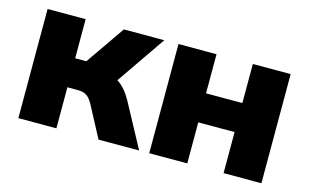

<svg xmlns="http://www.w3.org/2000/svg" viewBox="-69 -686 1389 863"><g transform="rotate(15 625.5 -254.0)"><path d="M60 0V-508H237V-326H289L415 -508H603L446 -280Q466 -267 482.5 -247.5Q499 -228 512 -204L622 0H433L355 -147Q341 -172 325.5 -181.5Q310 -191 287 -191H237V0Z M669 0V-508H846V-326H1015V-508H1191V0H1015V-191H846V0Z"/></g></svg>

Font: Mulish Black
Style: Regular
Weight: 900
Designer: Vernon Adams
Foundry: Vernon Adams
Version: Version 3.603; ttfautohint (v1.8.3)